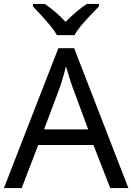

<svg xmlns="http://www.w3.org/2000/svg" viewBox="-20 -964 679 984"><path d="M545 0 459 -221H176L91 0H0L279 -717H360L638 0ZM352 -517Q349 -525 342 -546Q335 -567 328.5 -589.5Q322 -612 318 -624Q313 -604 307.5 -583.5Q302 -563 296.5 -546Q291 -529 287 -517L206 -301H432ZM272 -784Q259 -807 237 -833.5Q215 -860 191 -886Q167 -912 149 -931V-944H209Q235 -927 263 -903Q291 -879 316 -852Q343 -879 371 -903Q399 -927 425 -944H487V-931Q468 -912 443.5 -886Q419 -860 396.5 -833.5Q374 -807 362 -784Z"/></svg>

Font: Noto Sans New Tai Lue
Style: Regular
Weight: 400
Designer: Monotype Design Team
Foundry: Monotype Imaging Inc.
Version: Version 2.003